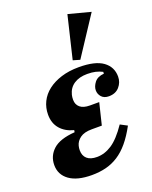

<svg xmlns="http://www.w3.org/2000/svg" viewBox="-152 -897 788 993"><g transform="rotate(-20 241.5 -401.0)"><path d="M259 -211Q217 -211 194.5 -194.5Q172 -178 166 -154Q163 -142 163 -130Q163 -100 181.5 -83.5Q200 -67 236 -67Q278 -67 318 -93Q358 -119 403 -185L441 -165Q414 -115 385.5 -81Q357 -47 325 -26.5Q293 -6 257 3Q221 12 179 12Q99 12 56 -19Q13 -50 13 -103Q13 -153 50 -187Q87 -221 170 -227L172 -238Q125 -250 98.5 -281Q72 -312 72 -359Q72 -397 88 -429.5Q104 -462 134.5 -485.5Q165 -509 208 -522.5Q251 -536 305 -536Q395 -536 437.5 -505Q480 -474 480 -421Q480 -389 459 -365Q438 -341 401 -341Q375 -341 361 -356.5Q347 -372 347 -393Q347 -414 363.5 -435.5Q380 -457 416 -460V-470Q398 -479 379 -483.5Q360 -488 334 -488Q290 -488 261 -469Q232 -450 223 -414Q220 -402 220 -387Q220 -361 238 -345.5Q256 -330 292 -330H343L314 -211ZM344 -814 466 -782 326 -569 288 -580Z"/></g></svg>

Font: IBM Plex Serif
Style: Bold Italic
Weight: 700
Italic angle: -14°
Designer: Mike Abbink, Paul van der Laan, Pieter van Rosmalen
Foundry: Bold Monday
Version: Version 3.001